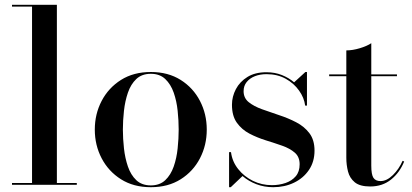

<svg xmlns="http://www.w3.org/2000/svg" viewBox="-20 -770 1718 800"><path d="M217 -750V-7.5H300V0H30V-7.5H113.5V-742.5H30V-750Z M608.5 10Q536.5 10 484.2 -23Q432 -56 403.5 -110.5Q375 -165 375 -230Q375 -295 403.5 -349.5Q432 -404 484.2 -437Q536.5 -470 608.5 -470Q680.5 -470 732.8 -437Q785 -404 813.2 -349.5Q841.5 -295 841.5 -230Q841.5 -165 813.2 -110.5Q785 -56 732.8 -23Q680.5 10 608.5 10ZM608.5 2.5Q645.5 2.5 668.5 -19.2Q691.5 -41 703.8 -76Q716 -111 720.2 -151.8Q724.5 -192.5 724.5 -230Q724.5 -268 720.2 -308.5Q716 -349 703.8 -384Q691.5 -419 668.5 -440.8Q645.5 -462.5 608.5 -462.5Q571 -462.5 548 -440.8Q525 -419 513 -384Q501 -349 496.5 -308.5Q492 -268 492 -230Q492 -192.5 496.5 -151.8Q501 -111 513 -76Q525 -41 548 -19.2Q571 2.5 608.5 2.5Z M934.5 10V-136H942.5Q947.5 -97 972.2 -65.8Q997 -34.5 1033.8 -16.5Q1070.5 1.5 1113 1.5Q1143 1.5 1169.5 -7.5Q1196 -16.5 1212.2 -35.5Q1228.5 -54.5 1228.5 -85.5Q1228.5 -116.5 1208.2 -134Q1188 -151.5 1156 -162.8Q1124 -174 1087.8 -185.2Q1051.5 -196.5 1019.5 -213.2Q987.5 -230 967 -258.5Q946.5 -287 946.5 -333.5Q946.5 -367.5 962.8 -398.5Q979 -429.5 1010.8 -449.2Q1042.5 -469 1090 -469Q1125.5 -469 1154.8 -457.2Q1184 -445.5 1205.5 -427L1252.5 -470H1259V-330H1251.5Q1247.5 -362.5 1226.2 -392.5Q1205 -422.5 1170.5 -441.8Q1136 -461 1090.5 -461Q1063.5 -461 1042 -452.5Q1020.5 -444 1007.8 -428.2Q995 -412.5 995 -390Q995 -361.5 1016.5 -344.2Q1038 -327 1071.8 -314.8Q1105.5 -302.5 1143 -290.2Q1180.5 -278 1214.2 -260.5Q1248 -243 1269.2 -215Q1290.5 -187 1290.5 -142.5Q1290.5 -96 1267.2 -61.8Q1244 -27.5 1205 -8.8Q1166 10 1118.5 10Q1081 10 1048.2 -2.5Q1015.5 -15 990.5 -36.5L941.5 10Z M1522.5 7Q1479.5 7 1458.2 -10.5Q1437 -28 1430 -55.5Q1423 -83 1423 -112.5V-560Q1449 -560 1479 -569Q1509 -578 1527 -590V-80Q1527 -42.5 1536 -29Q1545 -15.5 1565.5 -15.5Q1591.5 -15.5 1617 -40.5Q1642.5 -65.5 1657.5 -100L1664 -97Q1645.5 -51 1609.5 -22Q1573.5 7 1522.5 7ZM1351.5 -452.5V-460H1634V-452.5Z"/></svg>

Font: BodoniModa_28ptMedium
Style: Regular
Weight: 500
Designer: Owen Earl
Foundry: indestructible type
Version: Version 2.004